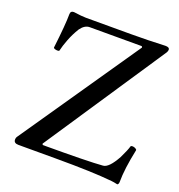

<svg xmlns="http://www.w3.org/2000/svg" viewBox="-125 -773 831 893"><g transform="rotate(20 290.5 -327.0)"><path d="M553.2 15.1Q534.2 10.7 522.9 9.8Q427.2 0 243.2 0H59.1Q35.2 0 35.2 -18.1Q35.2 -27.8 41 -35.2L443.8 -622.1L440.9 -627.9H183.1Q158.2 -627.9 138.2 -600.1Q118.7 -568.4 106 -535.2Q93.3 -502.4 87.9 -478Q87.4 -474.6 80.1 -474.4Q72.8 -474.1 65.7 -476.6Q58.6 -479 59.1 -482.9Q73.2 -601.1 73.2 -651.9Q73.2 -668.9 89.8 -668.9Q131.8 -663.1 150.9 -663.1H374Q456.1 -663.1 543.9 -667Q564 -667 564 -654.8Q564 -645.5 555.2 -633.8L162.1 -43.9L165 -38.1Q390.1 -38.1 460.9 -43.9Q489.7 -45.4 524.9 -109.9Q545.4 -151.9 550.8 -171.9Q553.2 -175.8 560.3 -175.5Q567.4 -175.3 574.7 -171.4Q582 -167.5 581.1 -163.1Q560.1 -64 560.1 0Q560.1 11.7 553.2 15.1Z"/></g></svg>

Font: Junicode SmCond Medium
Style: Regular
Weight: 500
Width: 4
Designer: Peter S. Baker
Version: Version 2.206